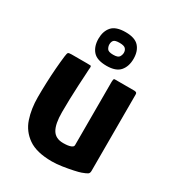

<svg xmlns="http://www.w3.org/2000/svg" viewBox="-168 -787 812 891"><g transform="rotate(30 237.5 -341.5)"><path d="M246 4Q164 4 119.5 -27Q75 -58 58 -109Q41 -160 41 -222Q41 -259 42.5 -299Q44 -339 47 -377.5Q50 -416 54 -448Q56 -466 60 -469Q64 -472 78 -472H159Q173 -472 179 -471.5Q185 -471 182 -453Q182 -449 180.5 -424Q179 -399 177 -362.5Q175 -326 174 -287.5Q173 -249 173 -218Q173 -155 190.5 -125.5Q208 -96 249 -96Q254 -96 263 -96.5Q272 -97 281 -99Q290 -101 296 -105Q302 -109 302 -116V-455Q302 -460 303 -466Q304 -472 310 -472H414Q418 -472 423 -470Q428 -468 428 -459V-50Q428 -38 421 -33Q414 -28 392 -20Q381 -16 355.5 -10.5Q330 -5 300.5 -0.5Q271 4 246 4ZM337 -598Q337 -557 315.5 -532Q294 -507 244 -507Q192 -507 170.5 -532Q149 -557 149 -598Q149 -638 170.5 -662.5Q192 -687 244 -687Q294 -687 315.5 -663Q337 -639 337 -598ZM284 -600Q284 -613 276 -621.5Q268 -630 244 -630Q219 -630 212.5 -621.5Q206 -613 206 -600Q206 -589 212.5 -578Q219 -567 245 -567Q271 -567 277.5 -578Q284 -589 284 -600Z"/></g></svg>

Font: Glory Thin
Style: Bold
Weight: 700
Version: Version 1.011